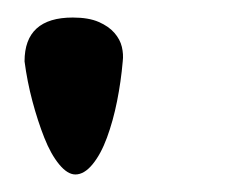

<svg xmlns="http://www.w3.org/2000/svg" viewBox="-20 -743 262 219"><path d="M66 -544Q57 -544 47.5 -555.5Q38 -567 30.5 -586Q23 -605 17 -627.5Q11 -650 8 -673Q8 -723 63 -723Q81 -723 92.5 -718Q104 -713 110.5 -705.5Q117 -698 119 -689.5Q121 -681 120 -673Q118 -650 113.5 -627.5Q109 -605 102 -586Q95 -567 85.5 -555.5Q76 -544 66 -544Z"/></svg>

Font: Jura
Style: Bold
Weight: 700
Designer: Ed Merritt
Foundry: Ten by Twenty
Version: Version 1.007